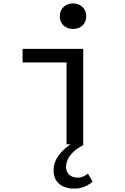

<svg xmlns="http://www.w3.org/2000/svg" viewBox="-20 -857 740 1140"><path d="M335 -761C335 -714 369 -685 414 -685C458 -685 492 -714 492 -761C492 -806 458 -837 414 -837C369 -837 335 -806 335 -761ZM298 155C298 227 352 263 420 263C464 263 502 247 530 221L502 174C485 187 466 198 441 198C405 198 372 177 372 134C372 88 406 39 474 5V-567H114V-486H375V0H399C344 37 298 88 298 155Z"/></svg>

Font: Kawkab Mono Light
Style: Bold
Weight: 400
Monospace: yes
Designer: Abdullah Arif
Foundry: Abdullah Arif
Version: Version 1.000;PS 000.500;hotconv 1.0.88;makeotf.lib2.5.64775